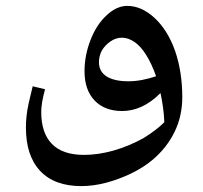

<svg xmlns="http://www.w3.org/2000/svg" viewBox="-20 -377 690 652"><path d="M256 255Q165 255 116.5 203.5Q68 152 68 56Q68 38 70 18Q72 -2 77.5 -27Q83 -52 91 -84L133 -74Q120 -27 120 3Q120 75 156.5 112Q193 149 265 149Q314 149 366.5 134Q419 119 469 91Q488 79 505.5 66Q523 53 538 38Q537 12 533.5 -13Q530 -38 525 -61Q494 -30 461.5 -15Q429 0 395 0Q335 0 301 -36Q267 -72 267 -135Q267 -189 287.5 -241.5Q308 -294 342 -325Q376 -357 412 -357Q461 -357 505.5 -315.5Q550 -274 575 -203Q599 -132 599 -47Q599 17 573 70.5Q547 124 499 165Q467 192 425.5 212Q384 232 340.5 243.5Q297 255 256 255ZM416 -101Q439 -101 462.5 -105.5Q486 -110 510 -118Q495 -161 476 -191Q457 -221 436 -235Q415 -249 394 -249Q373 -249 354.5 -236Q336 -223 325 -204Q316 -185 316 -166Q316 -134 342 -117.5Q368 -101 416 -101Z"/></svg>

Font: Noto Naskh Arabic SemiBold
Style: Regular
Weight: 600
Designer: Monotype Design Team, David Williams, Mohamad Dakak and Nizar Qandah
Foundry: Monotype Imaging Inc.
Version: Version 2.016